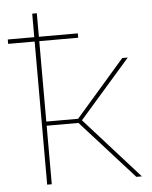

<svg xmlns="http://www.w3.org/2000/svg" viewBox="-53 -786 655 830"><g transform="rotate(-5 274.5 -371.0)"><path d="M3 -621H118V0H138V-254H276L505 0H529L292 -264L513 -517H489L276 -272H138V-621H307V-640H138V-742H118V-640H3Z"/></g></svg>

Font: Chess Sans Thin
Style: Regular
Weight: 100
Designer: Wolf Bōese
Foundry: Wolf Bōese
Version: Version 7.223;Glyphs 3.3 (3306)